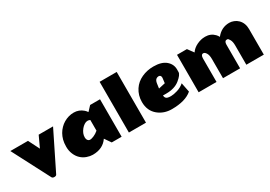

<svg xmlns="http://www.w3.org/2000/svg" viewBox="19 -1749 3785 2694"><g transform="rotate(-30 1911.5 -402.0)"><path d="M388.2 -428.2 471.2 -606.9H704.1L404.8 -1Q396 18.1 366.7 18.1Q337.4 18.1 327.1 -1L12.2 -606.9H297.9Z M806.2 -54.2Q767.1 -90.3 743.9 -145.8Q720.7 -201.2 720.7 -265.1Q720.7 -329.1 733.4 -376Q758.8 -469.2 822.3 -532.7Q852.5 -564 889.6 -585.4Q965.8 -629.9 1050.5 -629.9Q1135.3 -629.9 1199.2 -573.7Q1219.7 -555.7 1234.9 -532.2L1304.7 -606.9H1464.8V0H1304.7L1234.9 -101.1Q1154.8 17.1 992.2 17.6Q991.2 17.6 989.7 17.6Q945.8 17.6 895.5 0Q845.2 -17.6 806.2 -54.2ZM1201.7 -422.9Q1184.1 -433.1 1159.7 -433.1Q1135.3 -433.1 1108.2 -415.8Q1081.1 -398.4 1059.6 -372.1Q1011.7 -313 1011.7 -252Q1011.7 -209 1038.1 -191.4Q1048.8 -184.6 1064.5 -184.6Q1084.5 -184.6 1123.5 -200.7Q1162.6 -216.8 1201.7 -250Z M1859.4 0H1582.5V-821.8H1859.4Z M2308.6 -210.9Q2308.6 -210.9 2281.7 -210.9Q2269 -210.9 2257.3 -211.9Q2257.3 -153.8 2319.3 -148.4Q2336.4 -147 2352.5 -147Q2394 -147 2456.8 -166Q2519.5 -185.1 2569.3 -228L2599.6 -76.2Q2490.7 18.1 2270.5 18.1Q2144 18.1 2053.2 -55.7Q1954.6 -136.2 1954.6 -278.8Q1954.6 -386.2 2010.3 -471.7Q2062 -549.8 2150.4 -590.3Q2238.8 -630.9 2341.3 -630.9Q2474.1 -630.9 2542.2 -572.8Q2610.4 -514.6 2610.4 -429.7Q2610.4 -429.7 2610.1 -386.7Q2609.9 -343.8 2528.3 -277.3Q2446.8 -210.9 2308.6 -210.9ZM2374.5 -433.1Q2374.5 -476.1 2334.5 -476.1Q2288.6 -471.7 2274.9 -428.7Q2268.1 -408.2 2265.4 -381.1Q2262.7 -354 2257.3 -323.2L2364.3 -347.2L2373.5 -421.9Z M3359.4 -523.9Q3442.4 -629.9 3570.3 -629.9Q3605.5 -629.9 3642.8 -615.2Q3680.2 -600.6 3708 -572.8Q3768.6 -512.2 3768.6 -414.1V0H3485.4V-313Q3485.4 -373 3466.3 -407.5Q3447.3 -441.9 3434.1 -442.1Q3420.9 -442.4 3420.9 -442.4Q3395 -442.4 3386.7 -408.2Q3384.3 -398.4 3384.3 -386.2V0H3107.4V-313Q3107.4 -373 3086.7 -407.5Q3065.9 -441.9 3041.5 -441.9Q3002.4 -441.9 3002.4 -378.9V0H2712.4V-606.9H2872.6L2942.4 -512.2Q2978 -565.9 3044.2 -597.9Q3110.4 -629.9 3179.2 -629.9Q3268.6 -629.9 3327.1 -569.3Q3346.2 -549.8 3359.4 -523.9Z"/></g></svg>

Font: Fz Rammetto One
Style: Regular
Weight: 400
Designer: Vernon Adams
Foundry: Vernon Adams
Version: Vit hóa bi c Thuy @ FontZin.Com